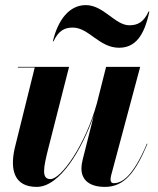

<svg xmlns="http://www.w3.org/2000/svg" viewBox="-20 -722 617 752"><path d="M265 -614C328 -614 368.5 -535 446 -535C510 -535 545 -582 565 -677H562C542.5 -635 519.5 -623 486.5 -623C430.5 -623 386 -702 316 -702C252 -702 207 -645 187 -560H189.5C209.5 -602 232.5 -614 265 -614ZM250.5 -460H50V-457.5H116L37.5 -141C18 -53.5 37.5 10 124 10C215.5 10 302.5 -140 347.5 -270L304 -97.5C301 -86.5 299 -72 299 -61.5C299 -20.5 326.5 10 391 10C468 10 511 -48.5 557.5 -158.5L555.5 -159.5C501.5 -32.5 459 -4.5 425.5 -4.5C417 -4.5 413 -10.5 413 -18C413 -22.5 413.5 -28 415 -34L529 -460H395.5L359.5 -317.5C315 -156 220 -20.5 177.5 -20.5C142 -20.5 149.5 -63.5 169.5 -142Z"/></svg>

Font: Bodoni* 72pt
Style: Bold Italic
Weight: 700
Italic angle: -13°
Version: Version 2.3